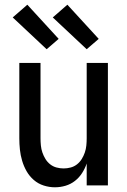

<svg xmlns="http://www.w3.org/2000/svg" viewBox="-20 -787 540 815"><path d="M213 8Q189 8 165.5 0.5Q142 -7 123.5 -23Q105 -39 93 -60Q81 -81 74 -104.5Q67 -128 64.5 -152Q62 -176 62 -200V-520H152V-200Q152 -185 153.5 -169.5Q155 -154 160 -139.5Q165 -125 173 -112Q181 -99 193 -89.5Q205 -80 220 -76Q235 -72 250 -72Q265 -72 280 -76Q295 -80 307 -89.5Q319 -99 327 -112Q335 -125 340 -139.5Q345 -154 346.5 -169.5Q348 -185 348 -200V-520H438V0H348V-93Q341 -72 328.5 -52.5Q316 -33 298 -19Q280 -5 258 1.5Q236 8 213 8ZM348 -578 204 -713 266 -767 399 -622ZM178 -578 34 -713 96 -767 229 -622Z"/></svg>

Font: Iosevka Medium
Style: Regular
Weight: 500
Monospace: yes
Designer: Belleve Invis
Foundry: Belleve Invis
Version: Version 32.5.0; ttfautohint (v1.8.4)